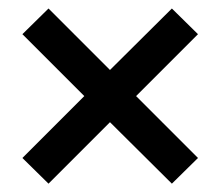

<svg xmlns="http://www.w3.org/2000/svg" viewBox="-20 -570 523 456"><path d="M95.2 -133.8 33.2 -194.8 180.2 -341.8 33.2 -488.8 95.2 -549.8 241.2 -403.8 388.2 -549.8 450.2 -488.8 303.2 -341.8 450.2 -194.8 388.2 -133.8 241.2 -279.8Z"/></svg>

Font: Montagu Slab 144pt Medium
Style: Regular
Weight: 500
Designer: Florian Karsten
Foundry: Florian Karsten
Version: Version 1.000